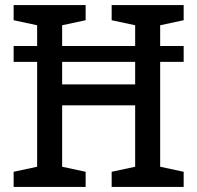

<svg xmlns="http://www.w3.org/2000/svg" viewBox="-20 -740 781 760"><path d="M707 -720H422V-660L515 -640V-558H226V-640L319 -660V-720H34V-660L127 -640V-558H34V-495H127V-80L34 -60V0H319V-60L226 -80V-323H515V-80L422 -60V0H707V-60L614 -80V-495H707V-558H614V-640L707 -660ZM226 -406V-495H515V-406Z"/></svg>

Font: Hermeneus One
Style: Regular
Weight: 400
Designer: Rodrigo Fuenzalida, Pablo Impallari
Foundry: Pablo Impallari, Rodrigo Fuenzalida
Version: Version 1.002